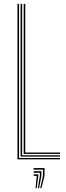

<svg xmlns="http://www.w3.org/2000/svg" viewBox="-20 -820 338 988"><path d="M70 0V-800H78V-7H289V0ZM86 -14V-800H94V-21H289V-14ZM102 -28V-800H110V-35H289V-28ZM187 148.5 201 85V53H153V45H209V85L193 148.5ZM163 148.5 169 85H153V77H177V85L169 148.5ZM175 148.5 185 85V69H153V61H193V85L181 148.5Z"/></svg>

Font: Big Shoulders Inline Text Thin
Style: Regular
Weight: 100
Designer: Patric King
Foundry: XO Type Co
Version: Version 2.002